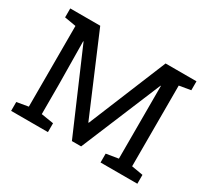

<svg xmlns="http://www.w3.org/2000/svg" viewBox="-140 -933 1248 1154"><g transform="rotate(30 484.0 -355.5)"><path d="M517.1 -25.4H453.1L214.4 -579.1L211.9 -578.6L215.3 -281.2V-75.2L301.3 -61.5V0H45.9V-61.5L125.5 -75.2V-635.3L45.9 -648.9V-710.9H253.9L482.9 -171.4H485.8L707.5 -710.9H921.9V-648.9L842.3 -635.3V-75.2L921.9 -61.5V0H666.5V-61.5L750.5 -75.2V-579.6L748 -580.1Z"/></g></svg>

Font: Battambang
Style: Regular
Weight: 400
Designer: Danh Hong
Version: Version 8.002; ttfautohint (v1.8.3)